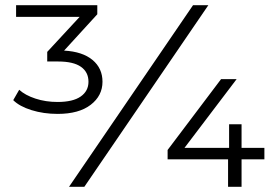

<svg xmlns="http://www.w3.org/2000/svg" viewBox="-20 -720 1069 740"><path d="M375 -405Q375 -351 329.5 -316Q284 -281 202 -281Q148 -281 101.5 -295.5Q55 -310 31 -334L54 -374Q77 -353 116.5 -340Q156 -327 202 -327Q261 -327 291 -348Q321 -369 321 -405Q321 -442 292 -462.5Q263 -483 204 -483H162V-520L287 -655H42V-700H355V-665L227 -525Q298 -521 336.5 -489Q375 -457 375 -405ZM724 -700H783L305 0H246ZM999 -106H911V0H859V-106H626V-142L832 -415H892L691 -150H863V-241H911V-150H999Z"/></svg>

Font: Idrija
Style: Regular
Weight: 400
Designer: Julieta Ulanovsky
Foundry: Julieta Ulanovsky
Version: Version 7.200